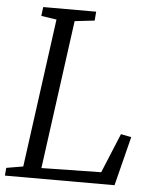

<svg xmlns="http://www.w3.org/2000/svg" viewBox="-53 -788 672 833"><g transform="rotate(5 283.0 -371.5)"><path d="M-0.5 0 2.5 -34 75.5 -46.5 163.5 -694 96.5 -704 101.5 -743H332L329 -704L242.5 -694L154.5 -46.5L414.5 -51L485.5 -223L531 -214L477 0Z"/></g></svg>

Font: Merriweather 24pt Light
Style: Italic
Weight: 300
Italic angle: -7.8°
Version: Version 2.101